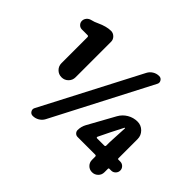

<svg xmlns="http://www.w3.org/2000/svg" viewBox="-165 -1002 1259 1259"><g transform="rotate(45 465.0 -372.5)"><path d="M283.2 -364.3Q283.2 -336.9 264.2 -317.9Q245.1 -298.8 217.8 -298.8Q190.4 -298.8 171.4 -317.9Q152.3 -336.9 152.3 -364.3V-605.5Q152.3 -615.2 142.6 -615.2H90.8Q74.2 -615.2 62.5 -627Q50.8 -638.7 50.8 -655.3Q50.8 -671.9 62 -685.1Q73.2 -698.2 89.8 -702.1Q115.2 -708 136.7 -718.8Q191.4 -744.1 232.4 -744.1Q252.9 -744.1 268.1 -729Q283.2 -713.9 283.2 -693.4ZM590.8 -712.9Q601.6 -733.4 621.6 -745.6Q641.6 -757.8 665 -757.8Q682.6 -757.8 691.4 -743.2Q696.3 -735.4 696.3 -727.5Q696.3 -719.7 692.4 -712.9L338.9 -31.2Q328.1 -10.7 307.6 1.5Q287.1 13.7 263.7 13.7Q246.1 13.7 237.3 -1Q232.4 -8.8 232.4 -16.6Q232.4 -24.4 236.3 -31.2ZM660.2 -189.5Q659.2 -186.5 660.6 -183.6Q662.1 -180.7 666 -180.7H732.4Q742.2 -180.7 742.2 -190.4V-222.7L749 -355.5Q749 -358.4 746.6 -358.4Q744.1 -358.4 743.2 -355.5L700.2 -271.5ZM880.9 -180.7Q898.4 -180.7 910.6 -168.5Q922.9 -156.2 922.9 -139.2Q922.9 -122.1 910.6 -109.4Q898.4 -96.7 880.9 -96.7H864.3Q857.4 -96.7 857.4 -89.8V-57.6Q857.4 -33.2 840.3 -16.6Q823.2 0 799.3 0Q775.4 0 758.8 -16.6Q742.2 -33.2 742.2 -57.6V-86.9Q742.2 -96.7 732.4 -96.7H569.3Q555.7 -96.7 546.4 -106.4Q537.1 -116.2 537.1 -128.9Q537.1 -161.1 552.7 -189.5L655.3 -375Q673.8 -408.2 706.1 -427.2Q738.3 -446.3 776.4 -446.3Q809.6 -446.3 833.5 -422.4Q857.4 -398.4 857.4 -365.2V-187.5Q857.4 -180.7 864.3 -180.7Z"/></g></svg>

Font: Gen Jyuu GothicX Heavy
Style: Bold
Weight: 900
Designer: [Source Han Sans]
Ryoko NISHIZUKA  (kana & ideographs); Paul D. Hunt (Latin, Greek & Cyrillic); Wenlong ZHANG  (bopomofo
Version: Version 1.002.20150607